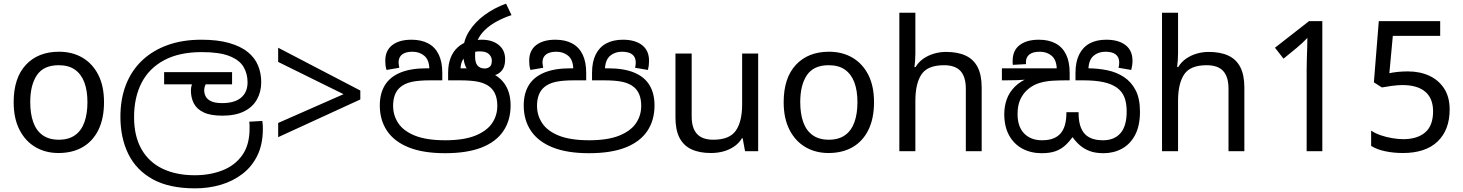

<svg xmlns="http://www.w3.org/2000/svg" viewBox="-20 -830 8034 1054"><path d="M551 -269Q551 -180 520.5 -117.5Q490 -55 434 -22.5Q378 10 301 10Q230 10 174.5 -22.5Q119 -55 87 -117.5Q55 -180 55 -269Q55 -402 122 -474Q189 -546 304 -546Q377 -546 432.5 -513.5Q488 -481 519.5 -419.5Q551 -358 551 -269ZM146 -269Q146 -206 162.5 -159.5Q179 -113 214 -88Q249 -63 303 -63Q357 -63 392 -88Q427 -113 443.5 -159.5Q460 -206 460 -269Q460 -333 443 -378Q426 -423 391.5 -447.5Q357 -472 302 -472Q220 -472 183 -418Q146 -364 146 -269Z M1051 204Q909 204 818.5 154Q728 104 684.5 15.5Q641 -73 641 -189Q641 -287 671.5 -365Q702 -443 760 -498Q818 -553 900 -582.5Q982 -612 1085 -612Q1175 -612 1238 -594Q1301 -576 1340 -544.5Q1379 -513 1396.5 -470.5Q1414 -428 1414 -379Q1414 -326 1390.5 -284Q1367 -242 1319.5 -218.5Q1272 -195 1201 -195Q1136 -195 1098 -213Q1060 -231 1044 -262.5Q1028 -294 1028 -333Q1028 -349 1033 -365.5Q1038 -382 1045 -396L1088 -374L1046 -367H881V-434H1254V-367H1073L1134 -398Q1118 -383 1109.5 -367.5Q1101 -352 1101 -334Q1101 -316 1109.5 -300Q1118 -284 1139.5 -274Q1161 -264 1200 -264Q1268 -264 1303.5 -294Q1339 -324 1339 -378Q1339 -426 1316.5 -463.5Q1294 -501 1239 -522.5Q1184 -544 1088 -544Q964 -544 881 -499.5Q798 -455 757 -375Q716 -295 716 -187Q716 -83 756.5 -11.5Q797 60 872 96Q947 132 1049 132Q1132 132 1200.5 105.5Q1269 79 1309.5 22.5Q1350 -34 1350 -124Q1350 -129 1350 -141Q1350 -153 1348 -162L1420 -166Q1422 -155 1422.5 -144.5Q1423 -134 1423 -123Q1423 -38 1393 23.5Q1363 85 1310.5 125Q1258 165 1191.5 184.5Q1125 204 1051 204Z M1507 -155 1866 -313 1507 -490V-568L1958 -333V-284L1507 -77Z M2423 11Q2303 11 2223.5 -21Q2144 -53 2104.5 -112Q2065 -171 2065 -251Q2065 -317 2093 -362.5Q2121 -408 2178 -431.5Q2235 -455 2321 -455H2344L2337 -452Q2336 -501 2309.5 -523.5Q2283 -546 2244 -546Q2207 -546 2187.5 -531Q2168 -516 2168 -487Q2168 -482 2169.5 -472.5Q2171 -463 2172 -458L2102 -446Q2098 -458 2096.5 -470.5Q2095 -483 2095 -496Q2095 -553 2133.5 -582.5Q2172 -612 2239 -612Q2293 -612 2331 -591.5Q2369 -571 2388.5 -530.5Q2408 -490 2408 -430V-389H2344Q2276 -389 2238 -380Q2200 -371 2177 -351Q2158 -335 2148 -309.5Q2138 -284 2138 -249Q2138 -196 2167 -153Q2196 -110 2259 -85Q2322 -60 2424 -60Q2525 -60 2588 -85Q2651 -110 2680.5 -152.5Q2710 -195 2710 -249Q2710 -284 2700 -309.5Q2690 -335 2671 -351Q2648 -371 2610 -380Q2572 -389 2504 -389H2440V-430Q2440 -477 2453.5 -512Q2467 -547 2493 -570.5Q2519 -594 2554 -604L2576 -605Q2585 -607 2596.5 -609.5Q2608 -612 2624 -612Q2682 -612 2717.5 -583.5Q2753 -555 2753 -505Q2753 -467 2737.5 -446Q2722 -425 2695.5 -417Q2669 -409 2636 -409Q2592 -409 2567 -427Q2542 -445 2532 -475.5Q2522 -506 2522 -541V-543Q2522 -605 2554.5 -657Q2587 -709 2640.5 -748Q2694 -787 2758 -810L2788 -747Q2748 -734 2710 -714Q2672 -694 2642.5 -666Q2613 -638 2598 -601L2595 -586Q2591 -573 2589.5 -557Q2588 -541 2588 -520Q2588 -485 2602 -469.5Q2616 -454 2641 -454Q2656 -454 2668 -463Q2680 -472 2680 -498Q2680 -517 2664.5 -532.5Q2649 -548 2614 -548Q2584 -548 2560 -537Q2536 -526 2522.5 -505Q2509 -484 2508 -452L2502 -455H2533Q2617 -455 2672.5 -431Q2728 -407 2755.5 -361.5Q2783 -316 2783 -251Q2783 -170 2743.5 -111Q2704 -52 2624.5 -20.5Q2545 11 2423 11Z M3213 11Q3093 11 3013.5 -21Q2934 -53 2894.5 -112Q2855 -171 2855 -251Q2855 -317 2883 -362.5Q2911 -408 2968 -431.5Q3025 -455 3111 -455H3134L3127 -452Q3126 -501 3099.5 -523.5Q3073 -546 3034 -546Q2997 -546 2977.5 -531Q2958 -516 2958 -487Q2958 -482 2959.5 -472.5Q2961 -463 2962 -458L2892 -446Q2888 -458 2886.5 -470.5Q2885 -483 2885 -496Q2885 -553 2923.5 -582.5Q2962 -612 3029 -612Q3083 -612 3121 -591.5Q3159 -571 3178.5 -530.5Q3198 -490 3198 -430V-389H3133Q3066 -389 3028 -380Q2990 -371 2967 -351Q2948 -335 2938 -309.5Q2928 -284 2928 -249Q2928 -196 2957 -153Q2986 -110 3049 -85Q3112 -60 3214 -60Q3315 -60 3378 -85Q3441 -110 3470.5 -152.5Q3500 -195 3500 -249Q3500 -284 3490 -309.5Q3480 -335 3461 -351Q3438 -371 3400 -380Q3362 -389 3294 -389H3230V-430Q3230 -490 3250 -530.5Q3270 -571 3308 -591.5Q3346 -612 3400 -612Q3466 -612 3504.5 -582.5Q3543 -553 3543 -496Q3543 -483 3541.5 -470.5Q3540 -458 3537 -446L3466 -458Q3468 -463 3469 -472.5Q3470 -482 3470 -487Q3470 -516 3451 -531Q3432 -546 3394 -546Q3355 -546 3329 -523.5Q3303 -501 3301 -452L3297 -455H3317Q3405 -455 3461.5 -431.5Q3518 -408 3545.5 -362.5Q3573 -317 3573 -251Q3573 -170 3533.5 -111Q3494 -52 3414.5 -20.5Q3335 11 3213 11Z M4142 -536V0H4070L4057 -71H4053Q4036 -43 4009 -25Q3982 -7 3950 1.5Q3918 10 3883 10Q3819 10 3775.5 -10.5Q3732 -31 3710 -74Q3688 -117 3688 -185V-536H3777V-191Q3777 -127 3806 -95Q3835 -63 3896 -63Q3985 -63 4019.5 -113Q4054 -163 4054 -257V-536Z M4778 -269Q4778 -180 4747.5 -117.5Q4717 -55 4661 -22.5Q4605 10 4528 10Q4457 10 4401.5 -22.5Q4346 -55 4314 -117.5Q4282 -180 4282 -269Q4282 -402 4349 -474Q4416 -546 4531 -546Q4604 -546 4659.5 -513.5Q4715 -481 4746.5 -419.5Q4778 -358 4778 -269ZM4373 -269Q4373 -206 4389.5 -159.5Q4406 -113 4441 -88Q4476 -63 4530 -63Q4584 -63 4619 -88Q4654 -113 4670.5 -159.5Q4687 -206 4687 -269Q4687 -333 4670 -378Q4653 -423 4618.5 -447.5Q4584 -472 4529 -472Q4447 -472 4410 -418Q4373 -364 4373 -269Z M5005 -537Q5005 -518 5003.5 -498Q5002 -478 5000 -462H5006Q5023 -490 5049 -508Q5075 -526 5107 -535.5Q5139 -545 5173 -545Q5238 -545 5281.5 -524.5Q5325 -504 5347 -461Q5369 -418 5369 -349V0H5282V-343Q5282 -408 5253 -440Q5224 -472 5162 -472Q5072 -472 5038.5 -421.5Q5005 -371 5005 -277V0H4917V-760H5005Z M6038 11Q5993 11 5961.5 -1Q5930 -13 5907.5 -33Q5885 -53 5868 -77Q5848 -50 5825.5 -30Q5803 -10 5773 0.5Q5743 11 5698 11Q5639 11 5592.5 -14Q5546 -39 5519.5 -87Q5493 -135 5493 -204Q5493 -246 5506.5 -284.5Q5520 -323 5551.5 -354.5Q5583 -386 5635 -406L5637 -397Q5603 -391 5566 -390Q5529 -389 5500 -389H5480V-455H5781Q5779 -502 5753 -524Q5727 -546 5688 -546Q5650 -546 5631 -531Q5612 -516 5612 -489Q5612 -487 5612 -484Q5612 -481 5613 -478L5540 -474Q5539 -479 5539 -485.5Q5539 -492 5539 -496Q5539 -553 5577.5 -582.5Q5616 -612 5683 -612Q5737 -612 5775 -591.5Q5813 -571 5832.5 -530.5Q5852 -490 5852 -430V-389H5832Q5797 -389 5760 -387Q5723 -385 5688 -375Q5653 -365 5623 -340Q5597 -318 5581.5 -285Q5566 -252 5566 -204Q5566 -134 5602.5 -97Q5639 -60 5700 -60Q5738 -60 5763.5 -70.5Q5789 -81 5804.5 -100.5Q5820 -120 5827 -147.5Q5834 -175 5834 -208V-214H5901V-208Q5901 -176 5907.5 -149Q5914 -122 5929 -102Q5944 -82 5970 -71Q5996 -60 6035 -60Q6097 -60 6131 -99Q6165 -138 6165 -218Q6165 -264 6152.5 -296Q6140 -328 6111 -349Q6081 -370 6036 -379.5Q5991 -389 5925 -389H5884V-430Q5884 -490 5904 -530.5Q5924 -571 5961.5 -591.5Q5999 -612 6053 -612Q6120 -612 6158.5 -582.5Q6197 -553 6197 -496Q6197 -483 6195 -470.5Q6193 -458 6190 -446L6120 -458Q6122 -463 6123 -472.5Q6124 -482 6124 -487Q6124 -516 6105 -531Q6086 -546 6048 -546Q6009 -546 5983 -523.5Q5957 -501 5955 -452L5936 -455H5951Q6006 -455 6057.5 -444.5Q6109 -434 6149.5 -407.5Q6190 -381 6214 -335Q6238 -289 6238 -217Q6238 -140 6211.5 -89.5Q6185 -39 6139.5 -14Q6094 11 6038 11Z M6447 -537Q6447 -518 6445.5 -498Q6444 -478 6442 -462H6448Q6465 -490 6491 -508Q6517 -526 6549 -535.5Q6581 -545 6615 -545Q6680 -545 6723.5 -524.5Q6767 -504 6789 -461Q6811 -418 6811 -349V0H6724V-343Q6724 -408 6695 -440Q6666 -472 6604 -472Q6514 -472 6480.5 -421.5Q6447 -371 6447 -277V0H6359V-760H6447Z M7153 0V-446Q7153 -474 7154 -506.5Q7155 -539 7156 -569.5Q7157 -600 7157 -622Q7141 -605 7129.5 -594.5Q7118 -584 7098 -567L7026 -508L6979 -568L7166 -714H7239V0Z M7681 10Q7631 10 7585 0.5Q7539 -9 7507 -29V-113Q7529 -98 7559.5 -87.5Q7590 -77 7623 -71.5Q7656 -66 7683 -66Q7760 -66 7803.5 -103Q7847 -140 7847 -219Q7847 -290 7804 -326.5Q7761 -363 7679 -363Q7653 -363 7619.5 -358.5Q7586 -354 7566 -350L7522 -378L7549 -714H7886V-633H7626L7607 -428Q7623 -432 7650.5 -435Q7678 -438 7709 -438Q7774 -438 7825.5 -414.5Q7877 -391 7907.5 -344.5Q7938 -298 7938 -229Q7938 -117 7872 -53.5Q7806 10 7681 10Z"/></svg>

Font: hexsinhala15
Style: Book
Weight: 400
Designer: Jelle Bosma - Monotype Design Team
Foundry: Monotype Imaging Inc.
Version: Version 2.003